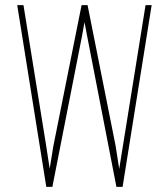

<svg xmlns="http://www.w3.org/2000/svg" viewBox="-20 -731 640 751"><path d="M160.6 -161.1 174.3 -71.3 189 -161.1 298.8 -709.5V-710.9H323.2L322.8 -709.5L432.1 -161.1L446.3 -70.3L460.9 -161.1L549.3 -710.9H573.2L459.5 0H435.1V-1.5L320.3 -592.8L310.5 -644.5L301.3 -592.8L185.1 -1.5L185.5 0H161.1L47.4 -710.9H71.8Z"/></svg>

Font: Roboto Mono Thin
Style: Regular
Weight: 250
Designer: Google
Version: Version 2.000985; 2015; ttfautohint (v1.3)